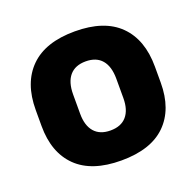

<svg xmlns="http://www.w3.org/2000/svg" viewBox="-98 -609 743 727"><g transform="rotate(-20 273.5 -246.0)"><path d="M273.4 14.2Q154.7 14.2 93.9 -45.2Q33.2 -104.6 33.2 -211.9V-276.5Q33.2 -385.4 94.1 -445.6Q155 -505.8 273.4 -505.8Q392.2 -505.8 452.9 -445.6Q513.5 -385.4 513.5 -276.5V-211.9Q513.5 -104.6 453 -45.2Q392.6 14.2 273.4 14.2ZM273.4 -106.7Q316.2 -106.7 338.3 -132.3Q360.5 -157.9 360.5 -205.5V-283.2Q360.5 -332.8 338.3 -358.9Q316.2 -384.9 273.4 -384.9Q231 -384.9 208.7 -358.9Q186.4 -332.8 186.4 -283.2V-205.5Q186.4 -157.9 208.7 -132.3Q231 -106.7 273.4 -106.7Z"/></g></svg>

Font: Anek Latin Medium
Style: Regular
Weight: 500
Designer: Yesha Goshar
Foundry: Ek Type
Version: Version 1.003